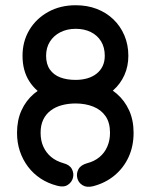

<svg xmlns="http://www.w3.org/2000/svg" viewBox="-20 -709 575 733"><path d="M198 0Q223 7 238.5 -3Q254 -13 258.5 -30Q263 -47 254.5 -63.5Q246 -80 222 -86Q194 -94 175 -110Q156 -126 145.5 -149Q135 -172 135 -202Q135 -231 145 -252Q155 -273 173.5 -287Q192 -301 216.5 -307.5Q241 -314 269 -314Q313 -314 349.5 -327.5Q386 -341 413 -365Q440 -389 455 -422.5Q470 -456 470 -496Q470 -538 455 -573.5Q440 -609 413 -635Q386 -661 349.5 -675Q313 -689 269 -689Q210 -689 164 -663.5Q118 -638 92 -594.5Q66 -551 66 -496Q66 -439 92 -398.5Q118 -358 164 -336Q210 -314 268 -314Q306 -314 336 -302Q366 -290 383 -265.5Q400 -241 400 -202Q400 -173 389.5 -149Q379 -125 359.5 -109Q340 -93 313 -86Q288 -79 279.5 -63Q271 -47 275 -29.5Q279 -12 295 -2Q311 8 335 2Q382 -10 417 -39Q452 -68 471 -109.5Q490 -151 490 -202Q490 -250 473 -287.5Q456 -325 426 -351Q396 -377 355.5 -390.5Q315 -404 268 -404Q235 -404 210 -413.5Q185 -423 170.5 -443.5Q156 -464 156 -496Q156 -527 170.5 -550Q185 -573 210.5 -586Q236 -599 269 -599Q302 -599 327 -586.5Q352 -574 366 -551Q380 -528 380 -496Q380 -474 372 -457Q364 -440 349 -428Q334 -416 313.5 -410Q293 -404 269 -404Q222 -404 181 -390.5Q140 -377 109.5 -351Q79 -325 62 -287.5Q45 -250 45 -202Q45 -164 56 -131.5Q67 -99 87 -72.5Q107 -46 135 -27.5Q163 -9 198 0Z"/></svg>

Font: Tilt Neon
Style: Regular
Weight: 400
Designer: Andy Clymer
Foundry: Andy Clymer
Version: Version 1.000